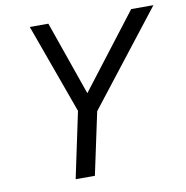

<svg xmlns="http://www.w3.org/2000/svg" viewBox="-79 -779 828 855"><g transform="rotate(-10 335.0 -351.5)"><path d="M194.8 0 257.8 -297.9 111.3 -703.1H195.3L312.5 -368.2L569.8 -703.1H670.4L341.8 -281.7L281.7 0Z"/></g></svg>

Font: Schibsted Grotesk
Style: Italic
Weight: 400
Italic angle: -12°
Designer: Bakken & Baeck AS, Henrik Kongsvoll
Foundry: Schibsted ASA
Version: Version 1.100; ttfautohint (v1.8.4.7-5d5b);gftools[0.9.25]